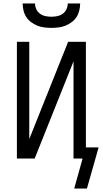

<svg xmlns="http://www.w3.org/2000/svg" viewBox="-20 -910 590 1102"><path d="M275 -750Q255 -750 234.5 -752.5Q214 -755 195 -762.5Q176 -770 159 -782.5Q142 -795 131 -812Q120 -829 115 -849.5Q110 -870 110 -890H181Q181 -873 188.5 -857Q196 -841 210 -831Q224 -821 241 -817.5Q258 -814 275 -814Q292 -814 309 -817.5Q326 -821 340 -831Q354 -841 361.5 -857Q369 -873 369 -890H440Q440 -870 435 -849.5Q430 -829 419 -812Q408 -795 391 -782.5Q374 -770 355 -762.5Q336 -755 315.5 -752.5Q295 -750 275 -750ZM479 172H406L454 0H402V-558L179 0H77V-670H148V-112L371 -670H473V-64H546Z"/></svg>

Font: Lode Term
Style: Regular
Weight: 400
Monospace: yes
Designer: Belleve Invis
Foundry: Belleve Invis
Version: Version 29.2.0